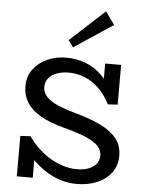

<svg xmlns="http://www.w3.org/2000/svg" viewBox="-64 -1033 826 1096"><g transform="rotate(5 349.5 -485.0)"><path d="M417 13Q369.9 13 326.7 -0.3Q283.4 -13.5 244.3 -37.8Q205.2 -62 170.9 -94.9Q136.6 -127.7 107.9 -166.3L164.4 -156.4V-0.5H73V-232.1L131.5 -235.3Q158.5 -196.4 191.4 -165.9Q224.3 -135.4 261.1 -114.2Q297.8 -93 336 -81.9Q374.2 -70.8 411 -70.8Q447.6 -70.8 476.2 -81.2Q504.8 -91.7 521.3 -111.8Q537.8 -131.9 537.8 -159.2Q537.8 -181.5 525.8 -200.7Q513.8 -219.9 487.9 -236.6Q461.9 -253.2 419.9 -268.8Q377.9 -284.5 317.9 -300Q233.9 -322 180.6 -353.2Q127.4 -384.5 102.2 -425.5Q77.1 -466.6 77.1 -517.9Q77.1 -573.9 107.5 -614.5Q137.9 -655.2 187.3 -677.6Q236.8 -700 295.4 -700Q355.9 -700 407.4 -680.1Q458.9 -660.3 500.3 -619.9Q541.7 -579.5 571 -517.4L519.5 -527.8V-686H610.9V-458.3L555.1 -455.1Q527.2 -509.5 490.2 -545.1Q453.2 -580.7 409.8 -598.5Q366.4 -616.2 318 -616.2Q279.8 -616.2 249.7 -605.1Q219.6 -594 202.3 -573.3Q184.9 -552.5 184.9 -523.1Q184.9 -501 195.9 -482.2Q206.9 -463.5 230.3 -447.4Q253.6 -431.2 290.4 -416.5Q327.2 -401.9 378.8 -388Q460.2 -365.5 519.9 -336.9Q579.5 -308.3 612.5 -267.8Q645.6 -227.2 645.6 -168.6Q645.6 -112.9 615.7 -72Q585.8 -31.2 534.1 -9.1Q482.3 13 417 13ZM328.8 -762.2 300.1 -800.7 498.4 -982.8 551.5 -909.7Z"/></g></svg>

Font: BioRhyme ExtraBold
Style: Regular
Weight: 800
Designer: Aoife Mooney
Foundry: Aoife Mooney Type
Version: Version 1.600;gftools[0.9.33]